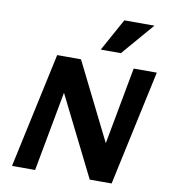

<svg xmlns="http://www.w3.org/2000/svg" viewBox="-97 -998 950 1080"><g transform="rotate(10 378.0 -458.0)"><path d="M45 0 187 -658H299L177 0ZM554 0H489L212 -555L237 -658H323L582 -138ZM756 -658 614 0H502L624 -658ZM423 -731 525 -916H697L538 -731Z"/></g></svg>

Font: Ysabeau ExtraBold
Style: Italic
Weight: 800
Italic angle: -12°
Designer: Christian Thalmann (Catharsis Fonts)
Version: Version 2.002